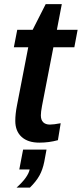

<svg xmlns="http://www.w3.org/2000/svg" viewBox="-20 -670 389 913"><path d="M167 8.3Q112.8 8.3 82.8 -19Q52.7 -46.4 52.7 -95.2Q52.7 -127.9 60.5 -167.5L114.3 -445.3H45.9L62 -528.3H135.3L197.3 -650.4H273.9L250.5 -528.3H349.1L333.5 -445.3H233.9L179.7 -166Q174.3 -137.2 174.3 -121.6Q174.3 -99.6 185.5 -88.6Q196.8 -77.6 217.3 -77.6Q234.9 -77.6 268.6 -84L255.4 -3.4Q212.9 8.3 167 8.3ZM190.4 99.6Q183.1 136.7 167.5 164.8Q151.9 192.9 122.1 222.2H58.6Q113.3 173.3 121.1 135.7H71.8L89.8 41.5H201.2Z"/></svg>

Font: Arimo SemiBold
Style: Italic
Weight: 600
Italic angle: -12°
Version: Version 1.33